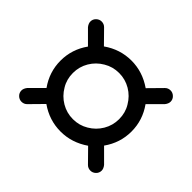

<svg xmlns="http://www.w3.org/2000/svg" viewBox="-118 -786 889 889"><g transform="rotate(-45 326.0 -341.5)"><path d="M63.5 -115.2Q63.5 -130.9 74.2 -141.6L137.7 -204.1Q93.8 -267.6 93.8 -340.8Q93.8 -415 137.7 -477.5L74.2 -540Q63.5 -550.8 63.5 -566.4Q63.5 -581.1 74.2 -592.3Q85 -603.5 100.6 -603.5Q113.3 -603.5 127 -592.8L190.4 -529.3Q252 -573.2 326.2 -573.2Q400.4 -573.2 461.9 -529.3L525.4 -592.8Q539.1 -603.5 551.8 -603.5Q567.4 -603.5 578.1 -592.3Q588.9 -581.1 588.9 -566.4Q588.9 -550.8 578.1 -540L514.6 -477.5Q558.6 -415 558.6 -340.8Q558.6 -267.6 514.6 -204.1L578.1 -141.6Q588.9 -130.9 588.9 -115.2Q588.9 -100.6 578.1 -89.4Q567.4 -78.1 551.8 -78.1Q539.1 -78.1 525.4 -88.9L461.9 -152.3Q400.4 -108.4 326.2 -108.4Q252 -108.4 190.4 -152.3L127 -88.9Q113.3 -78.1 100.6 -78.1Q85 -78.1 74.2 -89.4Q63.5 -100.6 63.5 -115.2ZM401.4 -210Q436.5 -230.5 457 -265.1Q477.5 -299.8 477.5 -340.8Q477.5 -381.8 457 -416Q436.5 -451.2 401.9 -471.7Q367.2 -492.2 326.2 -492.2Q284.2 -492.2 251 -471.7Q215.8 -451.2 195.3 -416.5Q174.8 -381.8 174.8 -340.8Q174.8 -299.8 195.3 -265.6Q215.8 -230.5 250.5 -210Q285.2 -189.5 326.2 -189.5Q368.2 -189.5 401.4 -210Z"/></g></svg>

Font: FakePearl
Style: Regular
Weight: 400
Version: Version 1.2